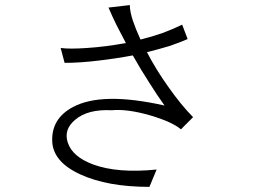

<svg xmlns="http://www.w3.org/2000/svg" viewBox="-20 -770 1040 756"><path d="M491.2 -750 407.2 -740.2Q419.9 -710 438.5 -671.9Q453.1 -642.6 475.6 -600.6Q396.5 -585.9 323.2 -581.1Q253.9 -576.2 218.8 -581.1L234.4 -522.5Q293.9 -522.5 366.2 -531.2Q434.6 -539.1 502.9 -551.8Q534.2 -496.1 568.4 -443.4Q599.6 -393.6 627.9 -354.5Q379.9 -410.2 265.6 -347.7Q184.6 -303.7 185.5 -218.8Q185.5 -133.8 296.9 -83Q403.3 -34.2 568.4 -34.2L596.7 -102.5Q444.3 -86.9 347.7 -122.1Q265.6 -152.3 247.1 -208Q229.5 -259.8 276.4 -298.8Q326.2 -340.8 419.9 -335.9Q481.4 -341.8 572.3 -315.4Q658.2 -290 692.4 -260.7L740.2 -308.6Q692.4 -357.4 643.6 -426.8Q594.7 -495.1 558.6 -564.5Q605.5 -576.2 647.5 -588.9Q687.5 -602.5 718.8 -616.2L697.3 -672.9Q661.1 -655.3 619.1 -639.6Q577.1 -625 533.2 -614.3Q513.7 -657.2 502.9 -689.5Q491.2 -725.6 491.2 -750Z"/></svg>

Font: Dotum
Style: Regular
Weight: 400
Version: Version 2.21